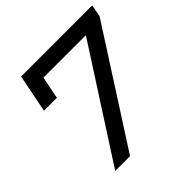

<svg xmlns="http://www.w3.org/2000/svg" viewBox="-181 -854 1008 1008"><g transform="rotate(-45 322.5 -350.0)"><path d="M645 -700 632 -632 226 0H116L511 -613H196L171 -488H75L117 -700Z"/></g></svg>

Font: Montserrat Alternates Medium
Style: Italic
Weight: 500
Italic angle: -11.3°
Designer: Julieta Ulanovsky
Foundry: Julieta Ulanovsky
Version: Version 7.200